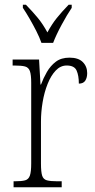

<svg xmlns="http://www.w3.org/2000/svg" viewBox="-20 -786 398 806"><path d="M37 0V-25H43Q71 -25 85.5 -29Q100 -33 105.5 -49Q111 -65 111 -100V-438Q111 -472 105.5 -487.5Q100 -503 85 -507Q70 -511 39 -511H33V-536H144L150 -431H152Q162 -458 177 -484Q192 -510 214.5 -527Q237 -544 272 -544Q309 -544 327.5 -525.5Q346 -507 346 -479Q346 -460 338 -447.5Q330 -435 311 -435Q311 -469 301.5 -490Q292 -511 260 -511Q234 -511 214 -490Q194 -469 180 -434Q166 -399 159 -357.5Q152 -316 152 -276V-99Q152 -64 157 -48.5Q162 -33 177 -29Q192 -25 220 -25H239V0ZM154 -606Q146 -629 132.5 -655.5Q119 -682 104 -708Q89 -734 76 -753V-766H89Q118 -736 139 -710.5Q160 -685 179 -650Q198 -685 218.5 -710.5Q239 -736 268 -766H281V-753Q262 -725 239 -682.5Q216 -640 203 -606Z"/></svg>

Font: Noto Serif Bengali Condensed ExtraLight
Style: Regular
Weight: 200
Width: 3
Designer: Juan Bruce, Universal Thirst, Indian Type Foundry and the Monotype Design Team.
Foundry: Monotype Imaging Inc.
Version: Version 2.003; ttfautohint (v1.8.4.7-5d5b)